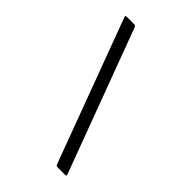

<svg xmlns="http://www.w3.org/2000/svg" viewBox="-230 -780 960 960"><g transform="rotate(45 250.0 -300.5)"><path d="M124 -689Q137 -689 139.5 -687Q142 -685 146 -675L425 74Q429 84 427.5 86Q426 88 414 88H372Q361 88 359 86.5Q357 85 353 76L74 -674Q70 -685 71.5 -687Q73 -689 85 -689Z"/></g></svg>

Font: NanumGothicCoding
Style: Regular
Weight: 400
Monospace: yes
Designer: Kwon Bruce; Nicolas Noh; Sung-woo Choi; Go-un Cha; Soo-hyun Park;
Foundry: NHN Corporation
Version: Version 2.000;PS 1;hotconv 1.0.49;makeotf.lib2.0.14853